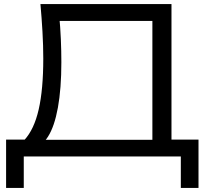

<svg xmlns="http://www.w3.org/2000/svg" viewBox="-20 -770 1017 945"><path d="M10 155V-83H131L179 -82H765L790 -83H957V155H870V0H97V155ZM179 -750H824V-38H730V-710L773 -667H231L271 -697Q277 -637 279.5 -577Q282 -517 282 -464Q282 -334 265 -240.5Q248 -147 216 -97Q184 -47 139 -47L100 -81Q148 -133 170.5 -231.5Q193 -330 193 -482Q193 -545 189 -614.5Q185 -684 179 -750Z"/></svg>

Font: Unbounded Light
Style: Regular
Weight: 300
Designer: Luke Prowse, Jean-Baptiste Morizot, Fátima Lázaro, Florian Runge
Foundry: NaN
Version: Version 1.700